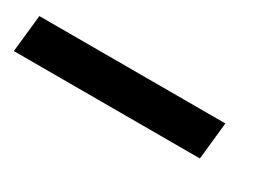

<svg xmlns="http://www.w3.org/2000/svg" viewBox="-25 -79 532 379"><g transform="rotate(30 241.0 110.5)"><path d="M-1 68H423L414 153H-10Z"/></g></svg>

Font: Zilla Slab
Style: Bold Italic
Weight: 700
Italic angle: -6°
Designer: Typotheque.com
Foundry: Typotheque type foundry
Version: Version 1.1; 2017; ttfautohint (v1.6)